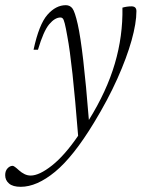

<svg xmlns="http://www.w3.org/2000/svg" viewBox="-102 -456 559 741"><path d="M44.5 -264H27.5Q48.5 -362 81 -399Q113.5 -436 152 -436Q168 -436 177.5 -423.5Q187 -411 198 -362.5Q219 -269.5 241 7Q310 -104 341.2 -210.5Q372.5 -317 370.5 -426.5Q388 -431.5 405.5 -431.5Q424.5 -431.5 424.5 -413Q424.5 -367 405.8 -300Q387 -233 350.8 -152Q314.5 -71 261 17Q181 149 110.5 207Q40 265 -22 265Q-52.5 265 -67.2 252.2Q-82 239.5 -82 220Q-82 203.5 -73 193.8Q-64 184 -53 184Q-47.5 184 -28.5 201.5Q-18.5 210.5 -7.2 216Q4 221.5 16.5 221.5Q49.5 221.5 98.5 182.8Q147.5 144 199.5 68Q188 -76 177.8 -170.5Q167.5 -265 158 -315Q152 -349.5 148 -365Q144 -380.5 140.5 -384.5Q137 -388.5 131.5 -388.5Q110 -388.5 88 -362.5Q66 -336.5 44.5 -264Z"/></svg>

Font: Newsreader Text Light
Style: Italic
Weight: 300
Italic angle: -17°
Designer: Hugues Gentile
Foundry: Production Type
Version: Version 1.001